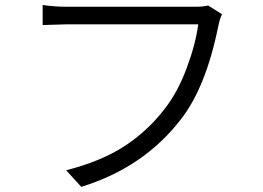

<svg xmlns="http://www.w3.org/2000/svg" viewBox="-20 -721 1040 758"><path d="M801.8 -699.2 856.4 -665Q847.7 -646.5 841.8 -618.2Q793 -376 693.4 -249Q545.9 -58.6 300.8 16.6L241.2 -48.8Q378.9 -84 470.7 -143.6Q562.5 -203.1 629.9 -291Q680.7 -355.5 716.3 -450.2Q752 -544.9 762.7 -625H244.1Q224.6 -625 148.4 -622.1V-701.2Q196.3 -694.3 245.1 -694.3H752.9Q781.2 -694.3 801.8 -699.2Z"/></svg>

Font: Gen Shin Gothic Monospace Normal
Style: Regular
Weight: 350
Designer: [Source Han Sans]
Ryoko NISHIZUKA  (kana & ideographs); Paul D. Hunt (Latin, Greek & Cyrillic); Wenlong ZHANG  (bopomofo
Version: Version 1.002.20150607